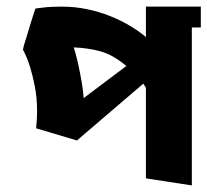

<svg xmlns="http://www.w3.org/2000/svg" viewBox="-20 -564 631 584"><path d="M89.8 -173.8Q92.8 -200.2 92.8 -224.6Q92.8 -266.6 85.9 -301.3Q79.1 -335.9 71.3 -360.8Q63.5 -385.7 56.6 -399.4Q49.8 -413.1 49.8 -413.1L52.7 -425.8Q56.6 -438.5 62.5 -457.5Q68.4 -476.6 73.7 -494.6Q79.1 -512.7 83.5 -525.4Q87.9 -538.1 87.9 -538.1L111.3 -541Q134.8 -543.9 168 -543.9Q207 -543.9 244.6 -536.1Q282.2 -528.3 314.9 -515.1Q347.7 -502 375.5 -485.4Q403.3 -468.8 423.8 -451.2V-543.9H590.8V-480.5H563.5V0L423.8 -21.5V-296.9L416 -309.6L213.9 -136.7ZM364.3 -363.3Q323.2 -397.5 286.1 -407.7Q249 -418 204.1 -419.9Q205.1 -418 210 -400.9Q214.8 -383.8 219.7 -360.4Q224.6 -336.9 229 -311Q233.4 -285.2 234.4 -265.6Z"/></svg>

Font: Shorif Bongobondhu ANSI V2
Style: Regular
Weight: 400
Designer: Shorif Uddin Shishir, Shorif art & Design, e-mail : shorifart@gmail.com, facebook : Shorif2001
Foundry: Lipighor Font Foundry
Version: Designed By Shorif Uddin Shishir | Build By Niladri Shekhar 